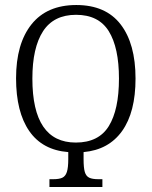

<svg xmlns="http://www.w3.org/2000/svg" viewBox="-20 -745 605 765"><path d="M177 -31H192Q216 -31 228.5 -37Q241 -43 246.5 -60Q252 -77 252 -111V-139Q149 -147 96.5 -223Q44 -299 44 -433Q44 -571 105.5 -648Q167 -725 284 -725Q401 -725 460.5 -648Q520 -571 520 -432Q520 -298 466.5 -223Q413 -148 313 -139V-111Q313 -76 318 -59.5Q323 -43 335.5 -37Q348 -31 372 -31H388V0H177ZM454 -432Q454 -555 413.5 -620.5Q373 -686 283 -686Q194 -686 151.5 -620.5Q109 -555 109 -432Q109 -177 282 -177Q373 -177 413.5 -242.5Q454 -308 454 -432Z"/></svg>

Font: Noto Serif CondLight
Style: Regular
Weight: 300
Width: 3
Designer: Monotype Design Team
Foundry: Monotype Imaging Inc.
Version: Version 1.001